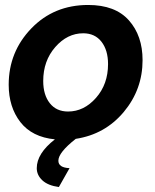

<svg xmlns="http://www.w3.org/2000/svg" viewBox="-20 -553 626 773"><path d="M285 6Q215 61 215 94Q215 122 260 124L217 200Q173 194 150.5 173Q128 152 128 124Q128 65 201 8Q109 -1 62 -61.5Q15 -122 15 -212Q15 -344 106 -438.5Q197 -533 335 -533Q444 -533 499 -471Q554 -409 554 -311Q554 -193 478.5 -102.5Q403 -12 285 6ZM154 -227Q154 -171 180.5 -137.5Q207 -104 254 -104Q318 -104 366.5 -159Q415 -214 415 -295Q415 -351 388.5 -385Q362 -419 315 -419Q251 -419 202.5 -363.5Q154 -308 154 -227Z"/></svg>

Font: Raleway-v4020
Style: Bold Italic
Weight: 700
Italic angle: -12°
Designer: Matt McInerney, Pablo Impallari, Rodrigo Fuenzalida
Foundry: Matt McInerney, Pablo Impallari, Rodrigo Fuenzalida
Version: Version 4.020;PS 004.020;hotconv 1.0.88;makeotf.lib2.5.64775